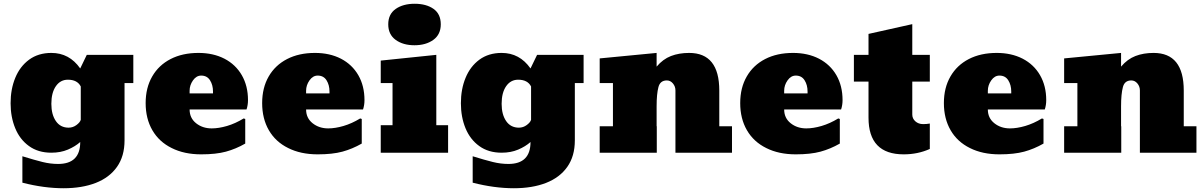

<svg xmlns="http://www.w3.org/2000/svg" viewBox="-20 -816 6427 1026"><path d="M319.8 189.9Q215.3 189.9 99.6 160.2V19Q164.6 39.1 207 49.6Q249.5 60.1 290.5 60.1Q408.7 60.1 408.7 -57.1Q381.8 -33.2 342.8 -16.6Q303.7 0 254.4 0Q183.6 0 134.8 -35.6Q85.9 -70.8 61.3 -130.9Q36.6 -190.9 36.6 -264.2Q36.6 -339.4 61.5 -399.9Q86.4 -460.9 135.5 -497.1Q184.6 -533.2 254.4 -533.2Q350.6 -533.2 408.7 -450.2L443.8 -522.9H692.4V-372.1H645.5V-65.9Q645.5 18.6 605.2 75.7Q564.9 132.8 491.7 161.4Q418.5 189.9 319.8 189.9ZM346.7 -133.8Q369.6 -133.8 388.7 -147.9Q407.7 -162.1 411.6 -175.8V-354Q393.1 -390.1 342.8 -390.1Q302.7 -390.1 278.6 -355.5Q254.4 -320.8 254.4 -261.2Q254.4 -204.1 278.6 -168.9Q302.7 -133.8 346.7 -133.8Z M1055.2 8.8Q964.4 8.8 897.5 -24.9Q830.1 -58.1 794.2 -120.1Q758.3 -182.1 758.3 -265.1Q758.3 -347.2 793.5 -407.7Q828.1 -467.8 891.6 -500.5Q955.1 -533.2 1040.5 -533.2Q1119.1 -533.2 1179.2 -502.4Q1239.3 -471.2 1272.2 -414.1Q1305.2 -356.9 1305.2 -280.8Q1305.2 -254.4 1297.4 -231H993.2Q993.2 -185.1 1027.8 -157.5Q1062.5 -129.9 1111.3 -129.9Q1148.4 -129.9 1192.9 -142.8Q1237.3 -155.8 1282.2 -183.1L1290.5 -180.2V-48.8Q1240.2 -20 1187.3 -5.6Q1134.3 8.8 1055.2 8.8ZM993.2 -331.1V-316.9H1118.2V-327.1Q1118.2 -361.8 1102.3 -387Q1086.4 -412.1 1055.2 -412.1Q1029.3 -412.1 1011.2 -386.5Q993.2 -360.8 993.2 -331.1Z M1677.7 8.8Q1586.9 8.8 1520 -24.9Q1452.6 -58.1 1416.7 -120.1Q1380.9 -182.1 1380.9 -265.1Q1380.9 -347.2 1416 -407.7Q1450.7 -467.8 1514.2 -500.5Q1577.6 -533.2 1663.1 -533.2Q1741.7 -533.2 1801.8 -502.4Q1861.8 -471.2 1894.8 -414.1Q1927.7 -356.9 1927.7 -280.8Q1927.7 -254.4 1919.9 -231H1615.7Q1615.7 -185.1 1650.4 -157.5Q1685.1 -129.9 1733.9 -129.9Q1771 -129.9 1815.4 -142.8Q1859.9 -155.8 1904.8 -183.1L1913.1 -180.2V-48.8Q1862.8 -20 1809.8 -5.6Q1756.8 8.8 1677.7 8.8ZM1615.7 -331.1V-316.9H1740.7V-327.1Q1740.7 -361.8 1724.9 -387Q1709 -412.1 1677.7 -412.1Q1651.9 -412.1 1633.8 -386.5Q1615.7 -360.8 1615.7 -331.1Z M2194.8 -574.2Q2133.8 -574.2 2094.2 -603Q2054.7 -631.8 2054.7 -686Q2054.7 -740.2 2094.2 -768.1Q2133.8 -795.9 2195.8 -795.9Q2257.8 -795.9 2296.6 -768.6Q2335.4 -741.2 2335.4 -686Q2335.4 -631.8 2295.7 -603Q2255.9 -574.2 2194.8 -574.2ZM2374.5 -147V0H2014.6V-147H2077.6V-372.1H2014.6V-492.2L2311.5 -522.9V-147Z M2726.1 189.9Q2621.6 189.9 2505.9 160.2V19Q2570.8 39.1 2613.3 49.6Q2655.8 60.1 2696.8 60.1Q2814.9 60.1 2814.9 -57.1Q2788.1 -33.2 2749 -16.6Q2710 0 2660.6 0Q2589.8 0 2541 -35.6Q2492.2 -70.8 2467.5 -130.9Q2442.9 -190.9 2442.9 -264.2Q2442.9 -339.4 2467.8 -399.9Q2492.7 -460.9 2541.7 -497.1Q2590.8 -533.2 2660.6 -533.2Q2756.8 -533.2 2814.9 -450.2L2850.1 -522.9H3098.6V-372.1H3051.8V-65.9Q3051.8 18.6 3011.5 75.7Q2971.2 132.8 2897.9 161.4Q2824.7 189.9 2726.1 189.9ZM2752.9 -133.8Q2775.9 -133.8 2794.9 -147.9Q2814 -162.1 2817.9 -175.8V-354Q2799.3 -390.1 2749 -390.1Q2709 -390.1 2684.8 -355.5Q2660.6 -320.8 2660.6 -261.2Q2660.6 -204.1 2684.8 -168.9Q2709 -133.8 2752.9 -133.8Z M3823.7 -332V-141.1H3891.6V0H3589.4V-333Q3589.4 -354 3575.9 -370.1Q3562.5 -386.2 3543.5 -386.2Q3507.8 -386.2 3498.5 -350.6Q3488.8 -314 3488.8 -248V-141.1H3489.7V0H3184.6V-141.1H3255.4V-372.1H3184.6V-503.9L3488.8 -533.2V-460Q3522.5 -500 3565.4 -516.6Q3608.4 -533.2 3662.6 -533.2Q3823.7 -533.2 3823.7 -332Z M4232.4 8.8Q4141.6 8.8 4074.7 -24.9Q4007.3 -58.1 3971.4 -120.1Q3935.5 -182.1 3935.5 -265.1Q3935.5 -347.2 3970.7 -407.7Q4005.4 -467.8 4068.8 -500.5Q4132.3 -533.2 4217.8 -533.2Q4296.4 -533.2 4356.4 -502.4Q4416.5 -471.2 4449.5 -414.1Q4482.4 -356.9 4482.4 -280.8Q4482.4 -254.4 4474.6 -231H4170.4Q4170.4 -185.1 4205.1 -157.5Q4239.7 -129.9 4288.6 -129.9Q4325.7 -129.9 4370.1 -142.8Q4414.6 -155.8 4459.5 -183.1L4467.8 -180.2V-48.8Q4417.5 -20 4364.5 -5.6Q4311.5 8.8 4232.4 8.8ZM4170.4 -331.1V-316.9H4295.4V-327.1Q4295.4 -361.8 4279.5 -387Q4263.7 -412.1 4232.4 -412.1Q4206.5 -412.1 4188.5 -386.5Q4170.4 -360.8 4170.4 -331.1Z M4809.1 8.8Q4621.1 8.8 4621.1 -187V-379.9H4543V-522.9H4621.1V-634.8L4855 -687V-522.9H4948.7V-379.9H4855V-204.1Q4855 -182.1 4871.6 -167.5Q4888.2 -152.8 4913.1 -152.8Q4931.2 -152.8 4948.7 -155.8V-20Q4884.3 8.8 4809.1 8.8Z M5320.8 8.8Q5230 8.8 5163.1 -24.9Q5095.7 -58.1 5059.8 -120.1Q5023.9 -182.1 5023.9 -265.1Q5023.9 -347.2 5059.1 -407.7Q5093.8 -467.8 5157.2 -500.5Q5220.7 -533.2 5306.2 -533.2Q5384.8 -533.2 5444.8 -502.4Q5504.9 -471.2 5537.8 -414.1Q5570.8 -356.9 5570.8 -280.8Q5570.8 -254.4 5563 -231H5258.8Q5258.8 -185.1 5293.5 -157.5Q5328.1 -129.9 5377 -129.9Q5414.1 -129.9 5458.5 -142.8Q5502.9 -155.8 5547.9 -183.1L5556.2 -180.2V-48.8Q5505.9 -20 5452.9 -5.6Q5399.9 8.8 5320.8 8.8ZM5258.8 -331.1V-316.9H5383.8V-327.1Q5383.8 -361.8 5367.9 -387Q5352.1 -412.1 5320.8 -412.1Q5294.9 -412.1 5276.9 -386.5Q5258.8 -360.8 5258.8 -331.1Z M6305.7 -332V-141.1H6373.5V0H6071.3V-333Q6071.3 -354 6057.9 -370.1Q6044.4 -386.2 6025.4 -386.2Q5989.7 -386.2 5980.5 -350.6Q5970.7 -314 5970.7 -248V-141.1H5971.7V0H5666.5V-141.1H5737.3V-372.1H5666.5V-503.9L5970.7 -533.2V-460Q6004.4 -500 6047.4 -516.6Q6090.3 -533.2 6144.5 -533.2Q6305.7 -533.2 6305.7 -332Z"/></svg>

Font: Moul
Style: Regular
Weight: 400
Designer: Danh Hong
Version: Version 8.002; ttfautohint (v1.8.3)